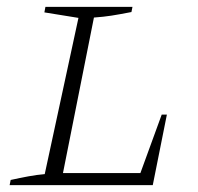

<svg xmlns="http://www.w3.org/2000/svg" viewBox="-20 -538 574 558"><path d="M450 -205H465L424 0H8L11 -15Q38 -21 62.5 -25.5Q87 -30 110 -32L208 -486L109 -502L112 -518H365L362 -503Q326 -496 303.5 -492.5Q281 -489 253 -487L163 -35H388Z"/></svg>

Font: Piazzolla SC ExtraLight
Style: Italic
Weight: 200
Italic angle: -11.3°
Designer: Juan Pablo del Peral
Foundry: Huerta Tipografica
Version: Version 1.330